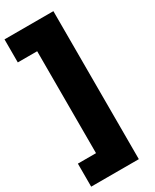

<svg xmlns="http://www.w3.org/2000/svg" viewBox="-268 -871 932 1155"><g transform="rotate(-30 198.0 -294.0)"><path d="M-3.5 220V60H122.5V-648H-12V-808H327.5V220Z"/></g></svg>

Font: Encode Sans Expanded Expanded ExtraBold
Style: Regular
Weight: 800
Width: 7
Designer: Multiple Designers
Foundry: Impallari Type
Version: Version 3.000; ttfautohint (v1.8.3) -l 8 -r 50 -G 200 -x 14 